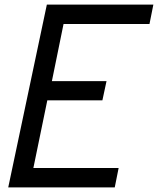

<svg xmlns="http://www.w3.org/2000/svg" viewBox="-20 -820 691 840"><path d="M16 0 185 -800H651L634 -715H258L207 -465H446L428 -381H187L126 -85H499L482 0Z"/></svg>

Font: Victor Mono Thin SemiBold
Style: Italic
Weight: 600
Italic angle: -12°
Monospace: yes
Version: Version 1.561;gftools[0.9.30]